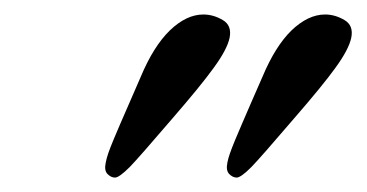

<svg xmlns="http://www.w3.org/2000/svg" viewBox="-20 -582 506 265"><path d="M428.7 -562Q442.4 -562 455.3 -554.4Q468.3 -546.9 464.8 -529.8Q461.4 -513.7 442.9 -488.3Q425.3 -463.9 386.2 -418.9Q339.8 -364.7 327.1 -351.6Q312.5 -336.9 306.6 -336.9Q301.3 -336.9 296.4 -341.8Q291.5 -346.7 293.9 -357.9Q294.9 -363.3 297.4 -370.4Q299.8 -377.4 304.7 -389.2L314 -411.1L327.1 -441.4L342.3 -476.1Q359.9 -518.1 382.3 -540Q405.3 -562 428.7 -562ZM260.7 -562Q274.4 -562 287.4 -554.4Q300.3 -546.9 296.9 -529.8Q293.5 -513.7 274.9 -488.3Q257.3 -463.9 218.3 -418.9Q171.9 -364.7 159.2 -351.6Q144.5 -336.9 138.7 -336.9Q133.3 -336.9 128.4 -341.8Q123.5 -346.7 126 -357.9Q127 -363.3 129.4 -370.4Q131.8 -377.4 136.7 -389.2L146 -411.1L159.2 -441.4L174.3 -476.1Q191.9 -518.1 214.4 -540Q237.3 -562 260.7 -562Z"/></svg>

Font: Linux Biolinum G
Style: Italic
Weight: 400
Italic angle: -12°
Designer: Philipp H. Poll
Foundry: Philipp H. Poll
Version: Version 0.5.1